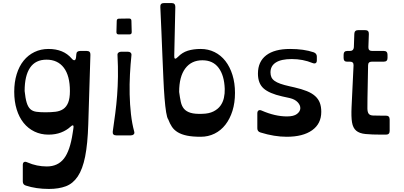

<svg xmlns="http://www.w3.org/2000/svg" viewBox="-20 -880 2640 1255"><path d="M437 -285Q437 -385 397 -437.5Q357 -490 284 -490Q212 -490 176.5 -437.5Q141 -385 141 -285Q146 -237 154.5 -209Q163 -181 178 -167Q193 -153 217 -149.5Q241 -146 277 -146Q313 -146 342.5 -149.5Q372 -153 393 -167Q414 -181 425.5 -209Q437 -237 437 -285ZM557 -68Q553 61 536.5 143.5Q520 226 488.5 273Q457 320 410.5 337.5Q364 355 300 355Q216 355 149 333Q129 327 129 306V198Q129 184 137 179.5Q145 175 158 181Q190 195 222 201.5Q254 208 286 208Q358 208 398 156.5Q438 105 455 -10Q457 -24 459 -36Q461 -48 460.5 -54.5Q460 -61 455.5 -61Q451 -61 440 -51Q415 -28 379 -14Q343 0 297 0Q247 0 205.5 -20Q164 -40 134.5 -76.5Q105 -113 89 -165Q73 -217 73 -280Q73 -343 89 -395Q105 -447 134.5 -483.5Q164 -520 205.5 -540Q247 -560 297 -560Q395 -560 448 -498Q459 -485 467 -486.5Q475 -488 477 -505L479 -526Q480 -547 505 -547H547Q572 -547 571 -522Z M717 -20Q726 -82 733.5 -139.5Q741 -197 745.5 -256Q750 -315 751 -379Q752 -443 748 -520Q747 -530 754 -536Q761 -542 773 -542H815Q827 -542 834 -535.5Q841 -529 839 -517Q833 -460 829.5 -394.5Q826 -329 827.5 -263Q829 -197 836 -134.5Q843 -72 857 -21Q861 -8 853.5 -1.5Q846 5 834 5H741Q714 5 717 -20ZM743 -743Q743 -758 758 -758L824 -759Q839 -759 839 -744L841 -670Q841 -655 826 -655H756Q741 -655 741 -670Z M1303 -136Q1346 -137 1375 -151.5Q1404 -166 1420.5 -188.5Q1437 -211 1443.5 -240Q1450 -269 1449 -299Q1446 -387 1409 -436.5Q1372 -486 1303 -486Q1231 -486 1191 -432.5Q1151 -379 1151 -279Q1156 -241 1162 -213.5Q1168 -186 1183 -168.5Q1198 -151 1226 -142.5Q1254 -134 1303 -136ZM1080 -99Q1072 -109 1066 -146Q1060 -183 1055.5 -239Q1051 -295 1048 -366.5Q1045 -438 1041.5 -516.5Q1038 -595 1035 -676Q1032 -757 1028 -834Q1026 -860 1052 -860H1102Q1126 -860 1126 -835L1119 -517Q1117 -481 1143 -508Q1171 -537 1207.5 -548.5Q1244 -560 1292 -560Q1341 -560 1382.5 -539.5Q1424 -519 1453.5 -481Q1483 -443 1499.5 -390Q1516 -337 1516 -273Q1516 -208 1499.5 -155.5Q1483 -103 1453.5 -65Q1424 -27 1382.5 -6.5Q1341 14 1292 14Q1238 14 1202 6.5Q1166 -1 1142 -15.5Q1118 -30 1104 -51Q1090 -72 1080 -99Z M2051 -486Q2051 -472 2043.5 -467.5Q2036 -463 2023 -468Q1960 -494 1887 -494Q1818 -494 1783 -471.5Q1748 -449 1748 -407Q1748 -389 1754 -375.5Q1760 -362 1774.5 -351.5Q1789 -341 1813 -332.5Q1837 -324 1873 -316L1904 -309Q1952 -298 1985.5 -284.5Q2019 -271 2040 -252Q2061 -233 2070.5 -208Q2080 -183 2080 -149Q2080 -71 2020 -28.5Q1960 14 1854 14Q1773 14 1683 -14Q1662 -20 1662 -41V-139Q1662 -153 1670 -158Q1678 -163 1691 -157Q1778 -119 1856 -119Q1900 -119 1921 -135Q1942 -151 1943 -171.5Q1944 -192 1926 -211.5Q1908 -231 1874 -239L1824 -250Q1740 -269 1703 -302Q1666 -335 1666 -399Q1666 -477 1720 -518.5Q1774 -560 1876 -560Q1966 -560 2031 -538Q2051 -530 2051 -510Z M2367 -683Q2392 -683 2391 -658L2388 -572Q2387 -547 2412 -547H2489Q2513 -547 2513 -522V-501Q2513 -477 2489 -477H2411Q2386 -477 2386 -453L2382 -239Q2381 -194 2381.5 -170.5Q2382 -147 2390 -136.5Q2398 -126 2417.5 -125Q2437 -124 2475 -124H2503Q2527 -124 2527 -99V-24Q2527 0 2503 0H2475Q2409 0 2369 -4Q2329 -8 2308 -26Q2287 -44 2281 -80Q2275 -116 2278 -180L2291 -453Q2292 -477 2267 -477H2247Q2226 -477 2226 -501V-522Q2226 -547 2250 -547H2268Q2291 -547 2293 -571L2296 -659Q2297 -683 2321 -683Z"/></svg>

Font: OpenDyslexic 3
Style: Regular
Weight: 400
Designer: Abelardo Gonzalez
Version: Version 1.000;PS 001.001;hotconv 1.0.56